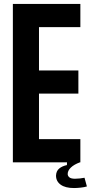

<svg xmlns="http://www.w3.org/2000/svg" viewBox="-20 -820 459 970"><path d="M45 0V-800H386V-683H177V-464H376V-347H177V-117H386V0ZM263 67Q264 44 279 31.5Q294 19 318 14L319 -10H376L384 0Q354 11 338 26.5Q322 42 322 59Q322 69 330.5 76Q339 83 359 83Q370 83 384 81.5Q398 80 407 78L419 122Q406 126 387 128Q368 130 354 130Q310 130 286.5 113Q263 96 263 67Z"/></svg>

Font: Big Shoulders Text ExtraBold
Style: Regular
Weight: 800
Designer: Patric King
Foundry: XO Type Co
Version: Version 1.000; ttfautohint (v1.8.2)